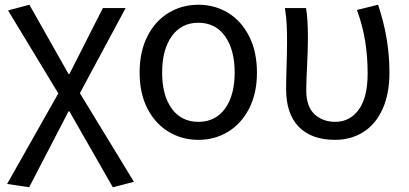

<svg xmlns="http://www.w3.org/2000/svg" viewBox="-20 -577 1724 810"><path d="M10 199 226 -183 14 -533 104 -557 269 -265H273L414 -543H510L317 -184L545 190L456 213L273 -107H269L103 213Z M569 -271Q569 -359 602 -424Q635 -489 691.5 -523Q748 -557 817 -557Q886 -557 942 -523Q998 -489 1031 -424Q1064 -359 1064 -271Q1064 -183 1031 -119Q998 -55 942 -21Q886 13 817 13Q748 13 691.5 -21Q635 -55 602 -119Q569 -183 569 -271ZM970 -271Q970 -367 929.5 -424Q889 -481 817 -481Q745 -481 704.5 -424Q664 -367 664 -271Q664 -175 704.5 -119Q745 -63 817 -63Q889 -63 929.5 -119Q970 -175 970 -271Z M1187 -202Q1187 -234 1189 -298Q1191 -362 1191 -394Q1191 -439 1189.5 -472Q1188 -505 1182 -543H1271Q1279 -500 1279 -416Q1279 -386 1278 -359Q1277 -332 1276 -311Q1272 -231 1272 -196Q1272 -128 1306.5 -95.5Q1341 -63 1394 -63Q1456 -63 1493.5 -114.5Q1531 -166 1531 -268Q1531 -336 1521 -400.5Q1511 -465 1486 -535L1575 -557Q1623 -415 1623 -271Q1623 -181 1594 -117Q1565 -53 1513 -20Q1461 13 1393 13Q1295 13 1241 -41.5Q1187 -96 1187 -202Z"/></svg>

Font: Noto Sans SC
Style: Regular
Weight: 400
Designer: Ryoko NISHIZUKA ____ (kana & ideographs); Paul D. Hunt (Latin, Greek & Cyrillic); Wenlong ZHANG ___ (bopomofo); Sandoll 
Foundry: Adobe Systems Incorporated
Version: Version 1.004